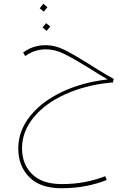

<svg xmlns="http://www.w3.org/2000/svg" viewBox="-20 -657 670 1020"><path d="M451 -318Q461 -312 502 -286Q543 -260 584 -238L580 -219L567 -218Q435 -205 327.5 -156.5Q220 -108 158.5 -33Q97 42 97 131Q97 215 150.5 268Q204 321 309 321Q374 321 433 309.5Q492 298 539 279L547 299Q499 319 437.5 331Q376 343 307 343Q193 343 135 283.5Q77 224 77 132Q77 39 139.5 -39.5Q202 -118 310 -169Q418 -220 552 -235Q500 -265 449 -298Q364 -350 317 -372.5Q270 -395 223 -395Q195 -395 166.5 -386Q138 -377 114 -359L103 -378Q155 -417 223 -417Q271 -417 318.5 -394Q366 -371 451 -318ZM191 -613 210 -637 232 -619 213 -595ZM206 -511 225 -534 247 -516 228 -493Z"/></svg>

Font: FiraGO Thin
Style: Italic
Weight: 100
Italic angle: -8°
Designer: bBox Type GmbH
Foundry: bBox Type GmbH
Version: Version 1.001